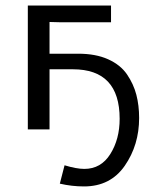

<svg xmlns="http://www.w3.org/2000/svg" viewBox="-20 -465 576 690"><path d="M80 0V-445H379V-385H196L158 -386V-272H261Q324 -272 368.5 -252Q413 -232 436.5 -197.5Q460 -163 470 -124.5Q480 -86 480 -41Q480 56 428.5 130.5Q377 205 282 205Q238 205 195 195L212 129Q255 142 283 142Q343 142 376.5 88.5Q410 35 410 -38Q410 -216 242 -216H158V0Z"/></svg>

Font: CMU Sans Serif
Style: Medium
Weight: 500
Version: Version 0.7.0